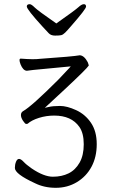

<svg xmlns="http://www.w3.org/2000/svg" viewBox="-20 -740 540 917"><path d="M147 135Q51 91 51 62Q51 46 56.5 32.5Q62 19 71 19Q80 19 93 33Q106 47 132 65Q190 104 232.5 104Q275 104 307.5 88Q340 72 360 37Q380 2 380 -51Q380 -104 359 -134Q321 -188 239 -188Q201 -188 166 -177Q131 -166 112 -149Q110 -148 105 -148Q100 -148 90 -163Q80 -178 80 -190.5Q80 -203 90 -209Q131 -232 258 -359Q288 -390 310 -414L318 -423L171 -409Q154 -408 139.5 -406Q125 -404 108 -402Q90 -403 78 -433Q68 -460 79 -460Q143 -455 170 -459Q328 -470 361 -476Q382 -475 399 -443Q403 -433 404 -427Q396 -413 290 -314L194 -225L212 -229Q233 -234 266.5 -234Q300 -234 343.5 -214Q387 -194 414.5 -153.5Q442 -113 442 -51.5Q442 10 417 56.5Q392 103 347 130Q302 157 246.5 157Q191 157 147 135ZM78 -433ZM79 -460ZM184 -612Q108 -695 108 -709Q108 -720 122 -720Q130 -720 145.5 -704.5Q161 -689 249 -628Q340 -692 355 -706Q370 -720 380.5 -720Q391 -720 391 -708.5Q391 -697 320 -616Q302 -595 291.5 -584.5Q281 -574 272 -572Q263 -570 243 -570Q223 -570 212.5 -581.5Q202 -593 184 -612Z"/></svg>

Font: LXGW WenKai Mono TC Light
Style: Regular
Weight: 300
Designer: LXGW / Fontworks Inc.
Foundry: LXGW / Fontworks Inc.
Version: Version 1.330